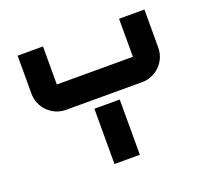

<svg xmlns="http://www.w3.org/2000/svg" viewBox="-120 -848 1080 996"><g transform="rotate(-20 420.0 -350.0)"><path d="M630 -350C707.3 -350 770 -412.7 770 -490V-700H630V-490H210V-700H70V-490C70 -412.7 132.7 -350 210 -350ZM350 0H490V-305H350Z"/></g></svg>

Font: Abstante
Style: Regular
Weight: 500
Designer: Valerio Brotto (Silverblur_type)
Version: Version 1.000;Glyphs 3.1.2 (3151)